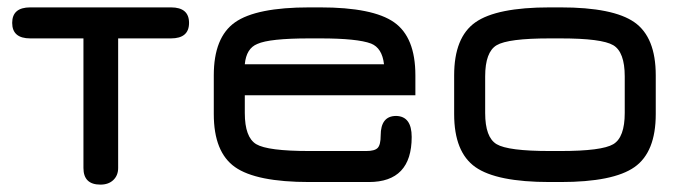

<svg xmlns="http://www.w3.org/2000/svg" viewBox="-20 -487 1851 520"><path d="M62 -467H443Q492 -467 492 -425Q492 -383 443 -383H300V-32Q300 -12 287 0.5Q274 13 252 13Q206 13 206 -32V-383H62Q13 -383 13 -425Q13 -467 62 -467Z M1105 -283V-229H643V-181Q643 -115 674 -96.5Q705 -78 818 -78H972Q995 -78 1003 -86.5Q1011 -95 1011 -120Q1011 -173 1053 -173Q1095 -172 1095 -116Q1095 6 979 6H818Q674 6 616.5 -34.5Q559 -75 559 -178V-283Q559 -386 616.5 -426.5Q674 -467 818 -467H847Q990 -467 1047.5 -426.5Q1105 -386 1105 -283ZM847 -383H818Q710 -383 677 -368Q647 -356 643 -313H1020Q1015 -357 985 -369Q948 -383 847 -383Z M1498 6H1469Q1325 6 1267.5 -34.5Q1210 -75 1210 -178V-283Q1210 -386 1267.5 -426.5Q1325 -467 1469 -467H1498Q1641 -467 1698.5 -426.5Q1756 -386 1756 -283V-178Q1756 -75 1698.5 -34.5Q1641 6 1498 6ZM1469 -78H1498Q1610 -78 1641 -96.5Q1672 -115 1672 -181V-280Q1672 -346 1641 -364.5Q1610 -383 1498 -383H1469Q1356 -383 1325 -364.5Q1294 -346 1294 -280V-181Q1294 -115 1325 -96.5Q1356 -78 1469 -78Z"/></svg>

Font: Jura
Style: Bold
Weight: 700
Designer: Daniel Johnson, Alexei Vanyashin
Foundry: Daniel Johnson
Version: Version 5.103